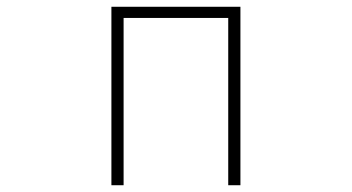

<svg xmlns="http://www.w3.org/2000/svg" viewBox="-20 -547 1040 567"><path d="M309 0H345V-494H654V0H690V-527H309Z"/></svg>

Font: Harano Aji Gothic ExtraLight
Style: Regular
Weight: 250
Foundry: Masamichi Hosoda
Version: HaranoAjiGothic-ExtraLight version 20230610;ttx 4.39.4